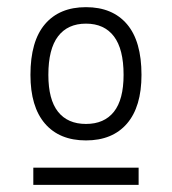

<svg xmlns="http://www.w3.org/2000/svg" viewBox="-20 -730 480 536"><path d="M220 -338Q146 -338 105.5 -385Q65 -432 65 -521Q65 -615 105.5 -662.5Q146 -710 220 -710Q294 -710 334.5 -662.5Q375 -615 375 -521Q375 -432 334.5 -385Q294 -338 220 -338ZM220 -384Q271 -384 298 -418Q325 -452 325 -521Q325 -593 298 -628.5Q271 -664 220 -664Q169 -664 142 -628.5Q115 -593 115 -521Q115 -452 142 -418Q169 -384 220 -384ZM73 -214V-262H367V-214Z"/></svg>

Font: Haskoy Light
Style: Regular
Weight: 300
Designer: Ertekin Erdin
Foundry: Ertekin Erdin
Version: Version 2.000; ttfautohint (v1.8.4.7-5d5b)